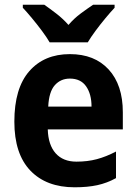

<svg xmlns="http://www.w3.org/2000/svg" viewBox="-20 -879 580 816"><path d="M277 -649Q382 -649 442 -583.5Q502 -518 502 -402V-329H183Q185 -263 216.5 -227.5Q248 -192 305 -192Q352 -192 391.5 -202.5Q431 -213 473 -235V-122Q435 -101 393.5 -92Q352 -83 297 -83Q177 -83 109 -154Q41 -225 41 -362Q41 -504 104.5 -576.5Q168 -649 277 -649ZM277 -545Q238 -545 213 -517Q188 -489 185 -426H369Q369 -479 346 -512Q323 -545 277 -545ZM191 -699Q179 -720 158.5 -747.5Q138 -775 116 -801.5Q94 -828 77 -846V-859H168Q191 -843 219 -821.5Q247 -800 271 -773Q295 -801 323.5 -822Q352 -843 376 -859H467V-846Q450 -828 428 -801.5Q406 -775 386 -748Q366 -721 353 -699Z"/></svg>

Font: Noto Sans Telugu UI SemiCondensed
Style: Bold
Weight: 700
Width: 4
Designer: Jelle Bosma - Monotype Design Team
Foundry: Monotype Imaging Inc.
Version: Version 2.005; ttfautohint (v1.8.4.7-5d5b)